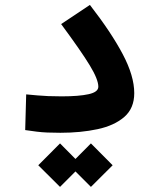

<svg xmlns="http://www.w3.org/2000/svg" viewBox="-20 -521 626 759"><path d="M218.8 3.9Q188.5 3.9 167 2.9Q145.5 2 125.5 -0.5Q105.5 -2.9 79.6 -6.8L83.5 -147.9Q108.9 -145.5 128.7 -143.8Q148.4 -142.1 170.7 -141.1Q192.9 -140.1 223.6 -140.1Q292.5 -140.1 330.6 -148.7Q368.7 -157.2 368.7 -178.2Q368.7 -207 334.7 -262.9Q300.8 -318.8 221.7 -425.8L335.4 -501.5Q419.9 -392.6 465.3 -306.6Q510.7 -220.7 510.7 -152.8Q510.7 -92.8 471.2 -58.6Q431.6 -24.4 365.5 -10.3Q299.3 3.9 218.8 3.9ZM339.4 217.8 278.3 156.7 217.3 217.8 131.3 132.3 217.3 45.9 278.3 107.4 339.4 45.9 425.3 132.3Z"/></svg>

Font: Cascadia Code PL
Style: Bold
Weight: 700
Monospace: yes
Designer: Aaron Bell
Foundry: Saja Typeworks
Version: Version 2404.023; ttfautohint (v1.8.4)